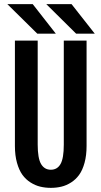

<svg xmlns="http://www.w3.org/2000/svg" viewBox="-20 -896 490 927"><path d="M437.5 -733.5H347.5L203.5 -876H325.5ZM249.5 -733.5H160L15.5 -876H138ZM52 -191V-700H162V-198.5Q162 -132 178.2 -104.2Q194.5 -76.5 225.5 -76.5Q256.5 -76.5 272.2 -104Q288 -131.5 288 -197.5V-700H398V-191Q398 -145.5 388.2 -110Q378.5 -74.5 362.2 -52Q346 -29.5 323.2 -15Q300.5 -0.5 276.5 5.2Q252.5 11 225.5 11Q198.5 11 174.5 5.2Q150.5 -0.5 127.5 -15Q104.5 -29.5 88.2 -52Q72 -74.5 62 -110Q52 -145.5 52 -191Z"/></svg>

Font: League Mono Condensed Medium
Style: Regular
Weight: 500
Width: 1
Designer: Tyler Finck
Foundry: The League of Moveable Type / Tyler Finck
Version: Version 2.210